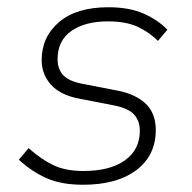

<svg xmlns="http://www.w3.org/2000/svg" viewBox="-20 -500 530 530"><path d="M209 10Q150 10 109 -8Q68 -26 32 -59L59 -91Q94 -60 127.5 -44Q161 -28 210 -28Q284 -28 325 -57.5Q366 -87 366 -139Q366 -166 350.5 -183.5Q335 -201 295 -209L197 -228Q146 -238 120.5 -266.5Q95 -295 95 -334Q95 -398 143 -439Q191 -480 279 -480Q337 -480 376.5 -462.5Q416 -445 442 -418L416 -387Q391 -412 359 -426.5Q327 -441 278 -441Q215 -441 177 -414.5Q139 -388 139 -337Q139 -309 154.5 -292.5Q170 -276 206 -269L304 -250Q355 -240 382.5 -213.5Q410 -187 410 -141Q410 -71 356.5 -30.5Q303 10 209 10Z"/></svg>

Font: Gantari ExtraLight
Style: Italic
Weight: 250
Italic angle: -10°
Designer: Anugrah Pasau
Foundry: Lafontype
Version: Version 1.000